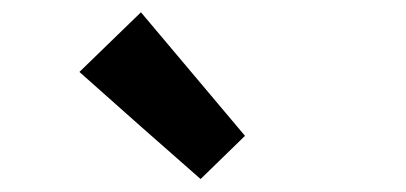

<svg xmlns="http://www.w3.org/2000/svg" viewBox="-20 -922 651 308"><path d="M301.8 -634.8 204.1 -720.7 107.4 -806.6 206.1 -902.3 373 -704.1Z"/></svg>

Font: Bpmf GenSeki Gothic B
Style: B
Weight: 700
Foundry: But Ko
Version: Version 1.320